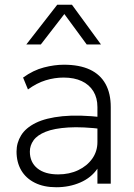

<svg xmlns="http://www.w3.org/2000/svg" viewBox="-20 -772 564 807"><path d="M216.5 15Q164 15 126.5 -3.8Q89 -22.5 69.2 -56.2Q49.5 -90 49.5 -135Q49.5 -172 68.8 -203.2Q88 -234.5 130.5 -255.5Q173 -276.5 242.5 -283.5Q312 -290.5 412.5 -279L415.5 -229Q327 -240 267.2 -236.2Q207.5 -232.5 172 -218.2Q136.5 -204 121 -182.2Q105.5 -160.5 105.5 -135Q105.5 -90 137 -64.5Q168.5 -39 224.5 -39Q271.5 -39 308.8 -56.8Q346 -74.5 367.8 -105.2Q389.5 -136 389.5 -175V-322Q389.5 -360.5 372.5 -388.2Q355.5 -416 323.8 -431Q292 -446 247.5 -446Q209.5 -446 172 -434.5Q134.5 -423 97.5 -396L77 -446Q120 -477 164.5 -488.5Q209 -500 248.5 -500Q314 -500 357.8 -479.5Q401.5 -459 423.5 -419.2Q445.5 -379.5 445.5 -322V0H389.5V-63Q363.5 -25 317.5 -5Q271.5 15 216.5 15ZM90.5 -585 220.5 -752H282.5L404.5 -585H344.5L250.5 -713L151.5 -585Z"/></svg>

Font: Geologica Thin Roman Thin
Style: Regular
Weight: 250
Version: Version 1.010;gftools[0.9.28]